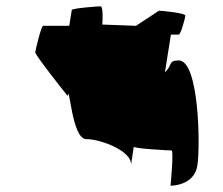

<svg xmlns="http://www.w3.org/2000/svg" viewBox="-20 -598 707 610"><path d="M92 -432C91 -423 195 -293 195 -293C201 -335 208 -156 254 -156C301 -156 403 -117 396 -72L405 -132C404 -126 516 -120 525 -120C533 -120 521 -2 522 -8C522 -8 597 -7 607 -72C617 -137 612 -406 548 -406C514 -406 529 -392 504 -368L523 -488H548C554 -488 568 -539 569 -548C570 -557 491 -564 485 -564L412 -516L305 -520C306 -527 308 -578 300 -578C292 -578 209 -572 208 -566L200 -516H117C111 -516 93 -440 92 -432Z"/></svg>

Font: Ampere
Style: SCIta
Weight: 400
Version: Version 1